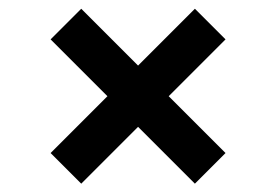

<svg xmlns="http://www.w3.org/2000/svg" viewBox="-20 -573 640 445"><path d="M168.3 -552.7 502.7 -218.3 431.7 -147.3 97.3 -481.7ZM502.7 -481.7 168.3 -147.3 97.3 -218.3 431.7 -552.7Z"/></svg>

Font: Epunda Slab Light
Style: Regular
Weight: 300
Designer: Simon Atzbach
Foundry: typofactur
Version: Version 1.102